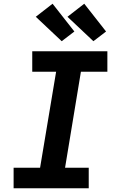

<svg xmlns="http://www.w3.org/2000/svg" viewBox="-20 -1010 640 1030"><path d="M53 0V-110H195L281 -625H153V-735H556V-625H414L329 -110H456V0ZM481 -789 342 -920 432 -990 549 -841ZM311 -789 172 -920 262 -990 379 -841Z"/></svg>

Font: Iosevka Curly XBdEx
Style: Italic
Weight: 800
Width: 7
Italic angle: -9°
Monospace: yes
Designer: Belleve Invis
Foundry: Belleve Invis
Version: Version 11.1.0; ttfautohint (v1.8.3)